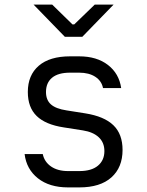

<svg xmlns="http://www.w3.org/2000/svg" viewBox="-20 -805 640 835"><path d="M276 10Q195 10 145 -29.5Q95 -69 87 -135H166Q173 -101 202 -81Q231 -61 276 -61H325Q378 -61 406 -84.5Q434 -108 434 -148Q434 -185 409.5 -208Q385 -231 340 -238L257 -251Q178 -263 139.5 -300.5Q101 -338 101 -405Q101 -478 148.5 -519Q196 -560 285 -560H324Q401 -560 449.5 -522.5Q498 -485 507 -422H428Q422 -453 394.5 -471Q367 -489 324 -489H285Q233 -489 206.5 -467Q180 -445 180 -405Q180 -370 201.5 -351Q223 -332 269 -325L351 -312Q433 -299 473 -260.5Q513 -222 513 -153Q513 -77 464.5 -33.5Q416 10 325 10ZM338 -645H262L126 -785H207L295 -699H303L392 -785H474Z"/></svg>

Font: JetBrains Mono Semi Light
Style: Regular
Weight: 350
Monospace: yes
Designer: Philipp Nurullin, Konstantin Bulenkov
Foundry: JetBrains
Version: 2.002